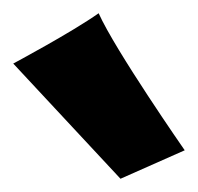

<svg xmlns="http://www.w3.org/2000/svg" viewBox="-20 -884 299 290"><path d="M259 -657C259 -657 154 -808 129 -864C88 -835 0 -788 0 -788L162 -614Z"/></svg>

Font: Spicy Rice
Style: Regular
Weight: 400
Designer: Astigmatic (AOETI)
Foundry: Astigmatic (AOETI)
Version: Version 1.000